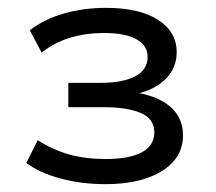

<svg xmlns="http://www.w3.org/2000/svg" viewBox="-20 -729 550 489"><path d="M248 -260Q189 -260 135.5 -274Q82 -288 47 -314L76 -372Q115 -347 156.5 -335.5Q198 -324 249 -324Q309 -324 341 -341Q373 -358 373 -392Q373 -426 339 -441Q305 -456 244 -456H154V-518H237Q292 -518 324 -534.5Q356 -551 356 -584Q356 -613 327.5 -629Q299 -645 245 -645Q199 -645 159 -633Q119 -621 86 -595L56 -652Q92 -680 142.5 -694.5Q193 -709 250 -709Q335 -709 382.5 -678.5Q430 -648 430 -596Q430 -557 403 -529Q376 -501 328 -490V-493Q365 -487 391.5 -472.5Q418 -458 432 -436Q446 -414 446 -384Q446 -345 421.5 -317.5Q397 -290 353 -275Q309 -260 248 -260Z"/></svg>

Font: Nunito Sans 10pt Expanded
Style: Regular
Weight: 400
Width: 7
Designer: Vernon Adams
Foundry: Vernon Adams
Version: Version 3.101;gftools[0.9.27]